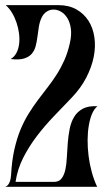

<svg xmlns="http://www.w3.org/2000/svg" viewBox="-20 -721 411 741"><path d="M0 0Q7.3 -2.4 11.5 -8.1Q15.6 -13.7 18.1 -20.5Q20.5 -27.3 21.5 -34.7Q22.5 -42 22.9 -47.9Q25.9 -101.6 35.4 -143.8Q44.9 -186 58.8 -220Q72.8 -253.9 90.1 -281.7Q107.4 -309.6 126 -334.5Q144.5 -359.4 163.1 -383.1Q181.6 -406.7 198.2 -432.6Q214.8 -458.5 228.3 -488.5Q241.7 -518.6 250 -556.2Q256.8 -586.9 253.4 -610.8Q250 -634.8 240 -651.1Q230 -667.5 215.6 -675.8Q201.2 -684.1 186.5 -684.1Q172.4 -684.1 159.9 -676Q147.5 -668 140.1 -651.9Q132.8 -636.2 129.9 -617.2Q127 -598.1 124.5 -579.3Q122.1 -560.5 117.7 -543.2Q113.3 -525.9 102.5 -513.4Q91.8 -501 72.5 -495.1Q53.2 -489.3 21 -493.2Q35.2 -501 43.2 -516.4Q51.3 -531.7 53.7 -550.8Q56.2 -569.8 53.5 -591.3Q50.8 -612.8 43.9 -633.3Q37.1 -653.8 26.4 -671.6Q15.6 -689.5 2 -701.2H205.1Q245.6 -701.2 274.7 -684.8Q303.7 -668.5 321.3 -641.1Q338.9 -613.8 344.2 -577.6Q349.6 -541.5 341.8 -502Q334 -462.4 313 -421.6Q292 -380.9 256.8 -344.2Q223.6 -309.6 188.5 -272.9Q153.3 -236.3 122.8 -196.5Q92.3 -156.7 69.8 -112.5Q47.4 -68.4 40 -19H188Q207.5 -19 217.5 -32Q227.5 -44.9 232.2 -66.2Q236.8 -87.4 238 -114.3Q239.3 -141.1 241.5 -168.9Q243.7 -196.8 248.8 -223.1Q253.9 -249.5 266.1 -269.8Q278.3 -290 299.8 -301.5Q321.3 -313 356 -311Q343.8 -301.3 335.4 -282Q327.1 -262.7 322.8 -237.1Q318.4 -211.4 318.1 -181.2Q317.9 -150.9 321.8 -119.6Q325.7 -88.4 334 -57.6Q342.3 -26.9 355 0Z"/></svg>

Font: 003 KoZ KJR
Style: Regular
Weight: 400
Designer: Ko Z, Min Khaing
Foundry: Your Own Font Foundry
Version: Version 2.50;March 29, 2020;